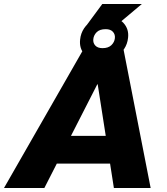

<svg xmlns="http://www.w3.org/2000/svg" viewBox="-58 -941 836 961"><path d="M-38 0 363 -700H559L696 0H512L431 -519H429L164 0ZM178 -122 206 -261H555L527 -122ZM447 -639Q392 -639 365 -669Q338 -699 343 -743Q346 -774 363 -799.5Q380 -825 409 -840.5Q438 -856 479 -856Q533 -856 560.5 -825.5Q588 -795 583 -752Q580 -721 563 -695.5Q546 -670 517 -654.5Q488 -639 447 -639ZM455 -700Q484 -700 499.5 -715Q515 -730 517 -750Q519 -769 507 -782Q495 -795 471 -795Q441 -795 426 -780Q411 -765 409 -745Q407 -726 419 -713Q431 -700 455 -700ZM361 -795 454 -921H652L502 -795Z"/></svg>

Font: REM
Style: Bold Italic
Weight: 700
Italic angle: -11°
Designer: Octavio Pardo
Foundry: Ashler Design
Version: Version 1.005;gftools[0.9.28]